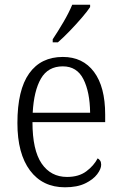

<svg xmlns="http://www.w3.org/2000/svg" viewBox="-20 -786 515 816"><path d="M256 10Q161 10 107.5 -61.5Q54 -133 54 -263Q54 -404 104 -474Q154 -544 247 -544Q332 -544 379.5 -480.5Q427 -417 427 -299V-267H118Q118 -148 157 -91Q196 -34 265 -34Q315 -34 347 -58Q379 -82 395 -113Q401 -110 405.5 -103.5Q410 -97 410 -86Q410 -68 393 -45.5Q376 -23 342 -6.5Q308 10 256 10ZM363 -307Q362 -395 334.5 -449.5Q307 -504 247 -504Q184 -504 154 -452Q124 -400 119 -307ZM204 -619Q226 -652 249.5 -692Q273 -732 287 -766H363V-756Q352 -739 328 -711Q304 -683 276.5 -654.5Q249 -626 226 -606H204Z"/></svg>

Font: Noto Serif Hebrew SemiCondensed Light
Style: Regular
Weight: 300
Width: 4
Designer: Monotype Design Team
Foundry: Monotype Imaging Inc.
Version: Version 2.004; ttfautohint (v1.8.4.7-5d5b)